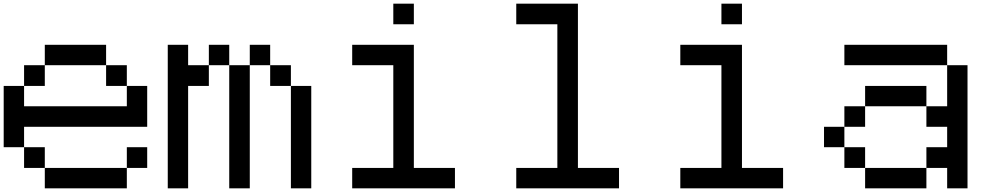

<svg xmlns="http://www.w3.org/2000/svg" viewBox="-20 -1020 5372 1040"><path d="M222.7 0Q222.7 -27.3 222.7 -110.4Q333 -110.4 667 -110.4Q667 -83 667 0Q555.7 0 222.7 0ZM110.4 -110.4Q110.4 -138.7 110.4 -222.7Q138.7 -222.7 222.7 -222.7Q222.7 -194.3 222.7 -110.4Q194.3 -110.4 110.4 -110.4ZM667 -110.4Q667 -138.7 667 -222.7Q694.3 -222.7 777.3 -222.7Q777.3 -194.3 777.3 -110.4Q750 -110.4 667 -110.4ZM0 -222.7Q0 -305.7 0 -554.7Q27.3 -554.7 110.4 -554.7Q110.4 -527.3 110.4 -444.3Q250 -444.3 667 -444.3Q667 -471.7 667 -554.7Q694.3 -554.7 777.3 -554.7Q777.3 -500 777.3 -333Q610.4 -333 110.4 -333Q110.4 -305.7 110.4 -222.7Q83 -222.7 0 -222.7ZM110.4 -554.7Q110.4 -583 110.4 -667Q138.7 -667 222.7 -667Q222.7 -638.7 222.7 -554.7Q194.3 -554.7 110.4 -554.7ZM554.7 -554.7Q554.7 -583 554.7 -667Q583 -667 667 -667Q667 -638.7 667 -554.7Q638.7 -554.7 554.7 -554.7ZM222.7 -667Q222.7 -694.3 222.7 -777.3Q305.7 -777.3 554.7 -777.3Q554.7 -750 554.7 -667Q500 -667 333 -667Q305.7 -667 222.7 -667Z M1555.7 0Q1555.7 -138.7 1555.7 -554.7Q1583 -554.7 1666 -554.7Q1666 -416 1666 0Q1638.7 0 1555.7 0ZM1221.7 0Q1221.7 -167 1221.7 -667Q1249 -667 1333 -667Q1333 -500 1333 0Q1305.7 0 1221.7 0ZM1443.4 -554.7Q1443.4 -583 1443.4 -667Q1471.7 -667 1555.7 -667Q1555.7 -638.7 1555.7 -554.7Q1527.3 -554.7 1443.4 -554.7ZM888.7 0Q888.7 -194.3 888.7 -777.3Q916 -777.3 999 -777.3Q999 -750 999 -667Q1027.3 -667 1111.3 -667Q1111.3 -638.7 1111.3 -554.7Q1083 -554.7 999 -554.7Q999 -416 999 0Q971.7 0 888.7 0ZM1111.3 -667Q1111.3 -694.3 1111.3 -777.3Q1138.7 -777.3 1221.7 -777.3Q1221.7 -750 1221.7 -667Q1194.3 -667 1111.3 -667ZM1333 -667Q1333 -694.3 1333 -777.3Q1360.4 -777.3 1443.4 -777.3Q1443.4 -750 1443.4 -667Q1416 -667 1333 -667Z M1887.7 0Q1887.7 -27.3 1887.7 -110.4Q1943.4 -110.4 2110.4 -110.4Q2110.4 -250 2110.4 -667Q2054.7 -667 1887.7 -667Q1887.7 -694.3 1887.7 -777.3Q1943.4 -777.3 2110.4 -777.3Q2138.7 -777.3 2221.7 -777.3Q2221.7 -610.4 2221.7 -110.4Q2277.3 -110.4 2444.3 -110.4Q2444.3 -83 2444.3 0Q2304.7 0 1887.7 0ZM2110.4 -888.7Q2110.4 -917 2110.4 -1000Q2137.7 -1000 2221.7 -1000Q2221.7 -972.7 2221.7 -888.7Q2194.3 -888.7 2110.4 -888.7Z M2776.4 0Q2776.4 -27.3 2776.4 -110.4Q2832 -110.4 2999 -110.4Q2999 -305.7 2999 -888.7Q2943.4 -888.7 2776.4 -888.7Q2776.4 -917 2776.4 -1000Q2860.4 -1000 3110.4 -1000Q3110.4 -777.3 3110.4 -110.4Q3166 -110.4 3333 -110.4Q3333 -83 3333 0Q3193.4 0 2776.4 0Z M3665 0Q3665 -27.3 3665 -110.4Q3720.7 -110.4 3887.7 -110.4Q3887.7 -250 3887.7 -667Q3832 -667 3665 -667Q3665 -694.3 3665 -777.3Q3720.7 -777.3 3887.7 -777.3Q3916 -777.3 3999 -777.3Q3999 -610.4 3999 -110.4Q4054.7 -110.4 4221.7 -110.4Q4221.7 -83 4221.7 0Q4082 0 3665 0ZM3887.7 -888.7Q3887.7 -917 3887.7 -1000Q3915 -1000 3999 -1000Q3999 -972.7 3999 -888.7Q3971.7 -888.7 3887.7 -888.7Z M4666 0Q4666 -27.3 4666 -110.4Q4749 -110.4 4998 -110.4Q4998 -83 4998 0Q4915 0 4666 0ZM4553.7 -110.4Q4553.7 -138.7 4553.7 -222.7Q4582 -222.7 4666 -222.7Q4666 -194.3 4666 -110.4Q4637.7 -110.4 4553.7 -110.4ZM4443.4 -222.7Q4443.4 -250 4443.4 -333Q4470.7 -333 4553.7 -333Q4553.7 -305.7 4553.7 -222.7Q4526.4 -222.7 4443.4 -222.7ZM4553.7 -333Q4553.7 -360.4 4553.7 -444.3Q4582 -444.3 4666 -444.3Q4666 -417 4666 -333Q4637.7 -333 4553.7 -333ZM4666 -444.3Q4666 -471.7 4666 -554.7Q4749 -554.7 4998 -554.7Q4998 -527.3 4998 -444.3Q4915 -444.3 4666 -444.3ZM5110.4 0Q5110.4 -27.3 5110.4 -110.4Q5082 -110.4 4998 -110.4Q4998 -138.7 4998 -222.7Q5026.4 -222.7 5110.4 -222.7Q5110.4 -250 5110.4 -333Q5082 -333 4998 -333Q4998 -360.4 4998 -444.3Q5026.4 -444.3 5110.4 -444.3Q5110.4 -500 5110.4 -667Q5137.7 -667 5220.7 -667Q5220.7 -500 5220.7 0Q5193.4 0 5110.4 0ZM4553.7 -667Q4553.7 -694.3 4553.7 -777.3Q4693.4 -777.3 5110.4 -777.3Q5110.4 -750 5110.4 -667Q5019.5 -667 4749 -667Q4700.2 -667 4553.7 -667Z"/></svg>

Font: Ingsat TST_CRD
Style: Regular
Weight: 300
Designer: Tofik Waleny
Version: 1.0